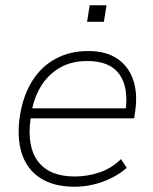

<svg xmlns="http://www.w3.org/2000/svg" viewBox="-20 -702 581 730"><path d="M263 8Q185 8 134 -24.5Q83 -57 63 -118Q43 -179 56 -264Q69 -342 104 -396.5Q139 -451 193 -479.5Q247 -508 316 -508Q382 -508 425 -479.5Q468 -451 486 -399.5Q504 -348 494 -279L490 -252H81L87 -290H474L457 -277Q470 -369 434 -419.5Q398 -470 312 -470Q250 -470 205 -443Q160 -416 133 -369.5Q106 -323 98 -263L96 -248Q82 -143 125.5 -87Q169 -31 264 -31Q311 -31 357 -46Q403 -61 440 -97L462 -64Q423 -30 370.5 -11Q318 8 263 8ZM311 -619 321 -682H385L375 -619Z"/></svg>

Font: Mulish ExtraLight
Style: Italic
Weight: 200
Italic angle: -9°
Designer: Vernon Adams
Foundry: Vernon Adams
Version: Version 3.603